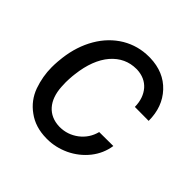

<svg xmlns="http://www.w3.org/2000/svg" viewBox="-147 -667 807 807"><g transform="rotate(45 256.5 -264.0)"><path d="M238.3 -63.5C171.4 -65.4 131.3 -112.3 127 -188.5C126.5 -197.3 126 -206.1 126 -214.8C126 -227.5 127 -240.2 127.9 -252.9L129.4 -265.6C136.7 -328.6 155.8 -377.9 185.5 -412.6C215.8 -447.3 252.9 -464.4 296.9 -464.4C298.3 -464.4 299.3 -464.4 300.8 -464.4C332.5 -462.9 357.4 -451.7 376 -430.7C394.5 -409.2 404.3 -381.3 404.8 -346.7L487.3 -346.2C487.3 -401.4 470.7 -446.8 437.5 -482.4C404.3 -518.1 359.9 -536.6 304.7 -538.1C302.2 -538.1 299.8 -538.1 297.4 -538.1C254.4 -538.1 214.8 -527.3 178.2 -505.9C141.6 -483.9 111.3 -453.1 87.9 -413.1C64.5 -373 49.8 -327.6 43.5 -276.9L41 -252.4C40 -240.2 39.6 -228.5 39.6 -217.3C39.6 -181.2 45.9 -146 58.1 -110.8C70.8 -75.7 92.3 -46.9 123 -24.9C153.3 -2.4 190.4 9.3 234.4 9.8C236.3 9.8 238.3 9.8 240.7 9.8C272.9 9.8 305.2 2.4 336.9 -12.2C368.7 -27.3 395.5 -48.3 417.5 -75.7C439 -103 452.1 -133.3 457 -166.5L373.5 -166C365.7 -135.3 349.1 -110.4 324.2 -91.3C299.3 -72.8 272 -63.5 241.2 -63.5C240.2 -63.5 239.3 -63.5 238.3 -63.5Z"/></g></svg>

Font: Roboto
Style: Italic
Weight: 400
Italic angle: -12°
Designer: Google
Version: Version 2.137; 2017